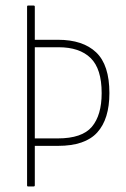

<svg xmlns="http://www.w3.org/2000/svg" viewBox="-20 -675 456 695"><path d="M82 0Q78 0 78 -4V-651Q78 -655 82 -655H101Q106 -655 106 -651V-531H190Q280 -531 328 -485.5Q376 -440 376 -338Q376 -244 332 -195.5Q288 -147 190 -147H106V-4Q106 0 101 0ZM106 -174H189Q277 -174 312.5 -216Q348 -258 348 -338Q348 -426 308 -465Q268 -504 192 -504H106Z"/></svg>

Font: Sofia Sans Cond ExtraLight
Style: Regular
Weight: 200
Width: 3
Designer: Botio Nikoltchev, Ani Petrova
Foundry: lettersoup
Version: Version 4.100; ttfautohint (v1.8.3)